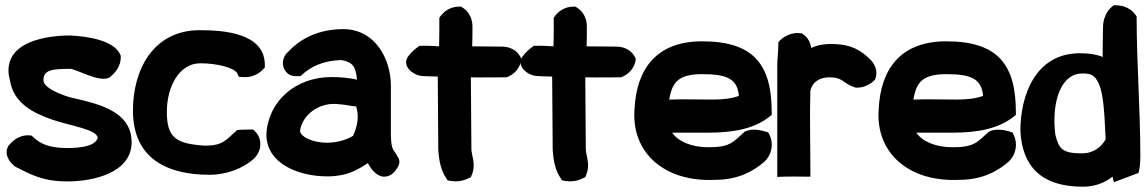

<svg xmlns="http://www.w3.org/2000/svg" viewBox="-20 -655 4335 725"><path d="M12 -389C12 -377 14 -364 18 -350C31 -265 108 -227 178 -203C244 -180 345 -167 349 -135C341 -104 288 -96 233 -96C169 -96 132 -111 106 -137L99 -143L89 -144C61 -146 33 -130 15 -108L13 -106C-7 -76 14 -43 37 -26C97 4 140 30 235 30C332 30 477 -2 477 -118C477 -243 333 -266 243 -288C202 -300 144 -325 144 -352C144 -391 176 -395 245 -395C266 -395 353 -344 390 -361L393 -362L395 -364C416 -380 436 -405 436 -439V-444C415 -505 303 -518 247 -521H245C152 -521 12 -497 12 -389Z M482 -238C482 -53 615 5 772 5C836 5 899 -20 938 -55C973 -89 968 -134 944 -158L936 -166H923C912 -165 892 -166 875 -164L869 -158C832 -125 820 -105 754 -105C647 -112 610 -133 610 -232C610 -330 658 -416 736 -416C801 -416 865 -399 876 -378L882 -365L896 -364C929 -361 957 -375 973 -393L980 -400V-410C980 -531 823 -541 734 -541C559 -541 482 -392 482 -238Z M986 -147C986 -36 1109 11 1216 11C1290 11 1329 -13 1369 -39C1378 -22 1398 9 1427 12C1452 14 1468 -3 1476 -15C1484 -26 1492 -39 1486 -56L1485 -57C1466 -95 1458 -82 1456 -143V-331C1456 -433 1396 -545 1276 -545C1185 -545 1114 -510 1067 -458C1042 -437 1041 -395 1070 -375C1082 -367 1097 -366 1115 -368L1121 -373C1152 -402 1200 -427 1270 -428C1312 -421 1324 -402 1328 -354C1297 -362 1259 -364 1231 -364C1097 -364 993 -274 986 -149ZM1113 -161C1121 -222 1188 -273 1263 -261H1265C1284 -260 1301 -255 1325 -253C1336 -215 1331 -181 1313 -142C1291 -128 1253 -116 1214 -116C1165 -116 1114 -137 1113 -161Z M1522 -443C1495 -407 1538 -371 1574 -368C1595 -367 1613 -366 1633 -366C1633 -274 1635 -180 1635 -90V-89C1638 -43 1647 -8 1664 16L1670 26L1681 28C1705 32 1728 29 1749 18L1758 14L1762 4C1778 -36 1760 -69 1760 -92C1760 -180 1758 -271 1758 -363C1801 -362 1845 -363 1887 -363H1893C1924 -375 1945 -399 1949 -433L1945 -440C1933 -465 1905 -479 1876 -479C1838 -479 1802 -480 1763 -480C1764 -504 1764 -530 1764 -556C1764 -586 1749 -613 1727 -626L1721 -630H1714C1679 -630 1654 -611 1639 -588V-580C1639 -544 1639 -514 1638 -480C1618 -481 1596 -483 1571 -482H1564C1547 -470 1535 -460 1522 -443Z M1954 -443C1927 -407 1970 -371 2006 -368C2027 -367 2045 -366 2065 -366C2065 -274 2067 -180 2067 -90V-89C2070 -43 2079 -8 2096 16L2102 26L2113 28C2137 32 2160 29 2181 18L2190 14L2194 4C2210 -36 2192 -69 2192 -92C2192 -180 2190 -271 2190 -363C2233 -362 2277 -363 2319 -363H2325C2356 -375 2377 -399 2381 -433L2377 -440C2365 -465 2337 -479 2308 -479C2270 -479 2234 -480 2195 -480C2196 -504 2196 -530 2196 -556C2196 -586 2181 -613 2159 -626L2153 -630H2146C2111 -630 2086 -611 2071 -588V-580C2071 -544 2071 -514 2070 -480C2050 -481 2028 -483 2003 -482H1996C1979 -470 1967 -460 1954 -443Z M2376 -243C2363 -77 2491 34 2682 24C2762 24 2821 -5 2866 -44C2896 -72 2902 -115 2885 -147L2881 -155C2854 -164 2823 -171 2794 -159L2790 -156C2747 -117 2736 -99 2655 -99C2590 -99 2541 -121 2518 -154H2653C2750 -154 2828 -169 2885 -214L2894 -221V-231C2894 -410 2827 -499 2631 -499C2456 -499 2383 -391 2376 -243ZM2507 -279C2518 -345 2542 -375 2632 -375C2725 -375 2765 -357 2770 -293C2747 -284 2714 -279 2671 -279C2619 -279 2562 -281 2507 -279Z M2915 13 2941 12C2966 11 2988 12 3015 12H3040V-13C3040 -114 3037 -214 3040 -312C3046 -343 3073 -363 3111 -363C3165 -363 3157 -343 3208 -325L3212 -324H3216C3244 -324 3267 -337 3284 -354C3301 -396 3272 -427 3255 -441C3212 -479 3173 -489 3112 -489C3086 -488 3065 -484 3043 -474C3040 -495 3030 -515 3012 -526L3008 -529C2972 -535 2942 -519 2926 -503L2919 -495V-485C2919 -460 2915 -435 2915 -408Z M3298 -243C3285 -77 3413 34 3604 24C3684 24 3743 -5 3788 -44C3818 -72 3824 -115 3807 -147L3803 -155C3776 -164 3745 -171 3716 -159L3712 -156C3669 -117 3658 -99 3577 -99C3512 -99 3463 -121 3440 -154H3575C3672 -154 3750 -169 3807 -214L3816 -221V-231C3816 -410 3749 -499 3553 -499C3378 -499 3305 -391 3298 -243ZM3429 -279C3440 -345 3464 -375 3554 -375C3647 -375 3687 -357 3692 -293C3669 -284 3636 -279 3593 -279C3541 -279 3484 -281 3429 -279Z M3833 -160C3840 -28 3911 50 4068 50C4115 50 4152 35 4181 12L4186 33L4279 -2L4282 -15C4285 -32 4286 -48 4286 -65C4286 -233 4272 -423 4272 -585V-593L4267 -600C4252 -621 4225 -635 4194 -635H4185L4178 -629C4158 -612 4145 -583 4145 -552C4145 -515 4143 -479 4144 -440C4119 -450 4091 -454 4058 -454C3888 -454 3833 -292 3833 -161ZM3965 -146C3951 -257 3979 -367 4056 -377C4066 -378 4076 -378 4089 -376C4149 -368 4149 -241 4155 -129C4140 -102 4111 -76 4066 -76C3993 -76 3979 -91 3965 -146Z"/></svg>

Font: Snowfall
Style: Blk
Weight: 900
Designer: Jasper
Foundry: Cannot Into Space Fonts
Version: Version 0.9